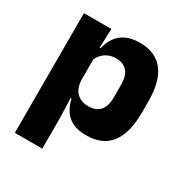

<svg xmlns="http://www.w3.org/2000/svg" viewBox="-158 -627 882 922"><g transform="rotate(30 283.0 -165.5)"><path d="M351.5 11.5Q307.5 11.5 277.5 -3Q247.5 -17.5 229.8 -44.2Q212 -71 204.5 -106.5H165L201 -209.5Q202 -179 212.8 -158Q223.5 -137 243.8 -125.8Q264 -114.5 292 -114.5Q334 -114.5 355.8 -139.2Q377.5 -164 377.5 -213V-283Q377.5 -332 356.2 -356.5Q335 -381 293 -381Q269.5 -381 250.2 -372Q231 -363 217.8 -348.2Q204.5 -333.5 198.5 -314.5L163.5 -385H204Q211.5 -418 229 -444.8Q246.5 -471.5 277.5 -487.2Q308.5 -503 356.5 -503Q442.5 -503 486.8 -446.8Q531 -390.5 531 -278V-218Q531 -104.5 486.8 -46.5Q442.5 11.5 351.5 11.5ZM51 172V-491.5H203L198 -359L201 -341.5V-152.5L199 -126.5L203 5V172Z"/></g></svg>

Font: Anek Odia
Style: Bold
Weight: 700
Designer: Yesha Goshar & Mahesh Sahu (Odia), Yesha Goshar (Latin)
Foundry: Ek Type
Version: Version 1.003